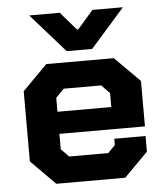

<svg xmlns="http://www.w3.org/2000/svg" viewBox="-51 -751 686 796"><g transform="rotate(-5 291.5 -352.5)"><path d="M50 -102V-394L153 -498H434L538 -394V-205H182V-141L214 -108H377L407 -139V-165H537V-100L438 0H151ZM406 -297V-355L372 -390H216L182 -355V-297ZM100 -705H227L292 -630H298L363 -705H490L348 -544H242Z"/></g></svg>

Font: Chakra Petch
Style: Bold
Weight: 700
Designer: Katatrad Aksorn Co.,Ltd.
Foundry: Cadson Demak Co.,Ltd.
Version: Version 1.000; ttfautohint (v1.6)